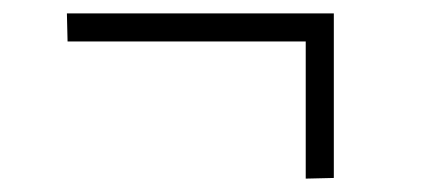

<svg xmlns="http://www.w3.org/2000/svg" viewBox="-20 -315 646 287"><path d="M80 -295 81 -253H437V-48L479 -49V-295Z"/></svg>

Font: Prida01
Style: Bold
Weight: 700
Designer: gluk
Foundry: gluk
Version: Version 00.072